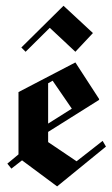

<svg xmlns="http://www.w3.org/2000/svg" viewBox="-20 -647 395 675"><path d="M70 -465 55 -480 203.3 -626.7 306.7 -530.8 245 -465 155 -549.2ZM20 -54.2 5.8 -71.7 45 -104.2V-323.3L245 -427.5L328.3 -299.2V-295.8L149.2 -183.3V-147.5L249.2 -80L340.8 -151.7L352.5 -131.7L180.8 8.3L57.5 -83.3ZM149.2 -212.5 232.5 -265 165 -363.3 149.2 -354.2Z"/></svg>

Font: Chomsky
Style: Regular
Weight: 400
Version: Version 2.3